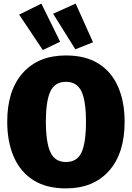

<svg xmlns="http://www.w3.org/2000/svg" viewBox="-20 -1023 730 1063"><path d="M345 20Q236 20 164 -26Q92 -72 56 -155.5Q20 -239 20 -349Q20 -523 106.5 -619.5Q193 -716 345 -716Q454 -716 526 -670.5Q598 -625 634 -542Q670 -459 670 -349Q670 -174 583.5 -77Q497 20 345 20ZM345 -126Q407 -126 431.5 -179.5Q456 -233 456 -349Q456 -464 431 -517Q406 -570 345 -570Q284 -570 259 -517Q234 -464 234 -349Q234 -235 259 -180.5Q284 -126 345 -126ZM217 -746 86 -942 209 -1003 313 -792ZM397 -750 274 -947 399 -1003 495 -789Z"/></svg>

Font: Trujillo Black
Style: Regular
Weight: 900
Designer: Fira Sans original fonts by bBox Type GmbH, Carrois Corporate GbR, & Edenspiekermann AG / Changes by Cristiano Sobral
Foundry: Fira Sans original fonts by bBox Type GmbH, Carrois Corporate GbR, & Edenspiekermann AG / Changes by Cristiano Sobral
Version: Version 4.301;July 28, 2020;FontCreator 13.0.0.2655 64-bit